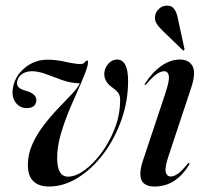

<svg xmlns="http://www.w3.org/2000/svg" viewBox="-20 -654 734 682"><path d="M435 -366.5Q435 -294.5 411 -227.2Q387 -160 346.8 -106.8Q306.5 -53.5 256.5 -22.5Q206.5 8.5 154 8.5Q118.5 8.5 98.8 -10Q79 -28.5 79 -67.5Q79 -107 95.5 -143Q112 -179 137 -211.2Q162 -243.5 188.5 -271Q215 -298.5 235.8 -320.5Q256.5 -342.5 263.5 -358Q231 -359 201.8 -369.2Q172.5 -379.5 146 -389.8Q119.5 -400 96.5 -401Q71 -401.5 56.2 -389.5Q41.5 -377.5 40.5 -361Q38 -340.5 70.5 -332Q111 -321 109 -296Q106.5 -270 75 -270Q51.5 -270 36.8 -288.2Q22 -306.5 25 -334.5Q29.5 -379.5 65.5 -410.8Q101.5 -442 149 -442Q179 -442 213.5 -434.2Q248 -426.5 265.5 -426.5Q276.5 -426.5 281 -432.8Q285.5 -439 289.5 -439Q293 -439 292.5 -432Q292 -420 285 -401.2Q278 -382.5 268 -359V-358Q267.5 -358 267.5 -358Q251 -321 231.5 -275.8Q212 -230.5 197.5 -183Q183 -135.5 183 -92.5Q183 -27 221.5 -26.5Q248.5 -26.5 280 -49.2Q311.5 -72 340 -110.5Q368.5 -149 387 -196Q405.5 -243 406.5 -291Q408 -312.5 401.2 -322.2Q394.5 -332 382 -341Q348.5 -363 350.5 -394.5Q352 -413.5 365.2 -428Q378.5 -442.5 395.5 -442.5Q435 -442.5 435 -366.5Z M586 -27Q597 -27 610.8 -36Q624.5 -45 645 -70.5Q649 -76 651.5 -75Q654.5 -74 650.5 -66.5Q628.5 -31 598.2 -11.2Q568 8.5 528.5 8.5Q458 8.5 487 -81.5L566.5 -320Q582.5 -367.5 579.8 -384.2Q577 -401 562.5 -401Q552 -401 537.8 -391.8Q523.5 -382.5 500.5 -356Q497 -351.5 494.5 -352.5Q492 -353 495.5 -358Q522 -398.5 554 -420.5Q586 -442.5 619 -442.5Q651 -442.5 663.8 -419.2Q676.5 -396 660 -345L579.5 -102.5Q564.5 -58 568.8 -42.5Q573 -27 586 -27ZM612.5 -585 635 -481Q636 -477 634 -476Q631.5 -473.5 629 -476L555.5 -547Q543 -559 535.2 -572Q527.5 -585 532 -602.5Q535 -613.5 546 -623.8Q557 -634 574.5 -634Q590.5 -634 599.5 -621.2Q608.5 -608.5 612.5 -585Z"/></svg>

Font: Fraunces 144pt
Style: Italic
Weight: 400
Italic angle: -16°
Version: Version 1.000;[b76b70a41]